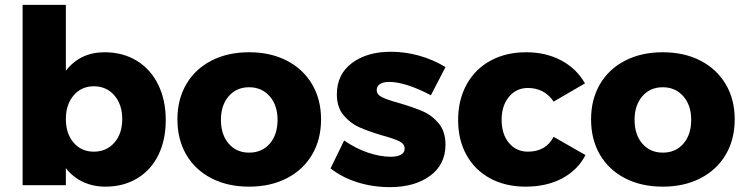

<svg xmlns="http://www.w3.org/2000/svg" viewBox="-20 -762 3066 790"><path d="M662 -268Q662 -186 631.5 -124Q601 -62 544.5 -28Q488 6 414 6Q363 6 321.5 -13.5Q280 -33 251 -70V0H73V-742H251V-471Q310 -547 410 -547Q485 -547 542 -512.5Q599 -478 630.5 -414.5Q662 -351 662 -268ZM483 -272Q483 -332 450.5 -369.5Q418 -407 366 -407Q315 -407 283 -369.5Q251 -332 251 -272Q251 -212 283 -175Q315 -138 366 -138Q418 -138 450.5 -175Q483 -212 483 -272Z M1301 -271Q1301 -188 1264 -125.5Q1227 -63 1160 -28.5Q1093 6 1005 6Q917 6 850 -28.5Q783 -63 746.5 -125.5Q710 -188 710 -271Q710 -353 746.5 -415.5Q783 -478 850 -512.5Q917 -547 1005 -547Q1093 -547 1160 -512.5Q1227 -478 1264 -415.5Q1301 -353 1301 -271ZM889 -269Q889 -208 921 -171Q953 -134 1005 -134Q1058 -134 1090 -171Q1122 -208 1122 -269Q1122 -329 1089.5 -366Q1057 -403 1005 -403Q953 -403 921 -366Q889 -329 889 -269Z M1581 -425Q1558 -425 1544 -416.5Q1530 -408 1530 -391Q1530 -373 1552 -362Q1574 -351 1622 -338Q1680 -321 1718.5 -304.5Q1757 -288 1785 -254.5Q1813 -221 1813 -167Q1813 -85 1749.5 -38.5Q1686 8 1584 8Q1515 8 1452 -11.5Q1389 -31 1340 -69L1396 -184Q1442 -152 1492.5 -134.5Q1543 -117 1588 -117Q1614 -117 1629.5 -125.5Q1645 -134 1645 -150Q1645 -170 1622.5 -181Q1600 -192 1552 -205Q1495 -222 1458 -238.5Q1421 -255 1393.5 -288Q1366 -321 1366 -374Q1366 -456 1428 -502.5Q1490 -549 1588 -549Q1647 -549 1704.5 -533Q1762 -517 1813 -486L1753 -370Q1648 -425 1581 -425Z M2152 -400Q2104 -400 2074 -363.5Q2044 -327 2044 -269Q2044 -210 2074 -174Q2104 -138 2152 -138Q2226 -138 2258 -199L2389 -124Q2357 -62 2293 -28Q2229 6 2143 6Q2060 6 1997 -28Q1934 -62 1899.5 -124Q1865 -186 1865 -268Q1865 -351 1900 -414.5Q1935 -478 1998.5 -512.5Q2062 -547 2145 -547Q2226 -547 2289 -513.5Q2352 -480 2387 -419L2258 -344Q2220 -400 2152 -400Z M3003 -271Q3003 -188 2966 -125.5Q2929 -63 2862 -28.5Q2795 6 2707 6Q2619 6 2552 -28.5Q2485 -63 2448.5 -125.5Q2412 -188 2412 -271Q2412 -353 2448.5 -415.5Q2485 -478 2552 -512.5Q2619 -547 2707 -547Q2795 -547 2862 -512.5Q2929 -478 2966 -415.5Q3003 -353 3003 -271ZM2591 -269Q2591 -208 2623 -171Q2655 -134 2707 -134Q2760 -134 2792 -171Q2824 -208 2824 -269Q2824 -329 2791.5 -366Q2759 -403 2707 -403Q2655 -403 2623 -366Q2591 -329 2591 -269Z"/></svg>

Font: Gontserrat
Style: Bold
Weight: 700
Designer: Julieta Ulanovsky
Foundry: Julieta Ulanovsky
Version: Version 6.001